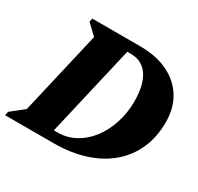

<svg xmlns="http://www.w3.org/2000/svg" viewBox="-176 -865 1073 1041"><g transform="rotate(30 360.5 -345.0)"><path d="M164 0V-61H265Q323 -61 373.5 -88Q424 -115 461.5 -163.5Q499 -212 520.5 -276.5Q542 -341 542 -415Q542 -518 504.5 -573.5Q467 -629 397 -629H291V-690H420Q520 -690 593 -655Q666 -620 706 -555.5Q746 -491 746 -402Q746 -309 713 -235Q680 -161 618.5 -108.5Q557 -56 470 -28Q383 0 275 0ZM-28 0 -23 -24 113 -132 46 -39 188 -651 231 -558 115 -668 120 -690H388L228 0Z"/></g></svg>

Font: Platypi Light ExtraBold
Style: Italic
Weight: 800
Italic angle: -13°
Version: Version 1.200